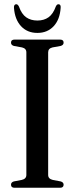

<svg xmlns="http://www.w3.org/2000/svg" viewBox="-20 -887 352 907"><path d="M207.5 -60.5Q207.5 -42 229.5 -37L266.5 -30Q280.5 -26 280.5 -14.5Q280.5 0 263.5 0H49Q32 0 32 -14.5Q32 -26 45.5 -30L82.5 -37Q104.5 -42 104.5 -60.5V-640Q104.5 -658 84 -663L45.5 -670Q32 -674 32 -685.5Q32 -700 49 -700H263.5Q280.5 -700 280.5 -685.5Q280.5 -674 266.5 -670L228 -663Q207.5 -658 207.5 -640ZM156.5 -790Q188 -790 209.5 -805.5Q231 -821 243.5 -856Q248.5 -867 256 -867Q268 -867 266.5 -850Q263 -795 233.5 -763.2Q204 -731.5 156.5 -731.5Q109 -731.5 79.5 -763.2Q50 -795 46 -850Q45 -867 57 -867Q64 -867 69.5 -856Q82 -820.5 103.8 -805.2Q125.5 -790 156.5 -790Z"/></svg>

Font: Fraunces 144pt S050
Style: Regular
Weight: 400
Version: Version 1.000; ttfautohint (v1.8.3)